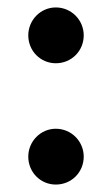

<svg xmlns="http://www.w3.org/2000/svg" viewBox="-20 -485 301 516"><path d="M130 11C172 11 205 -22 205 -64C205 -105 172 -139 130 -139C89 -139 56 -105 56 -64C56 -22 89 11 130 11ZM130 -315C172 -315 205 -348 205 -390C205 -431 172 -465 130 -465C89 -465 56 -431 56 -390C56 -348 89 -315 130 -315Z"/></svg>

Font: Source Serif 4 Display
Style: Bold
Weight: 700
Designer: Frank Grießhammer
Foundry: Adobe Systems Incorporated
Version: Version 4.004;hotconv 1.0.117;makeotfexe 2.5.65602